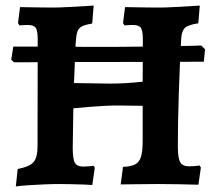

<svg xmlns="http://www.w3.org/2000/svg" viewBox="-20 -669 785 698"><path d="M30.7 -442.6 20.8 -452 28.3 -499.6Q28.3 -499.6 51.6 -499.6Q75 -499.6 114.7 -499.6Q154.5 -499.6 203.1 -499.1Q251.8 -498.6 302.7 -498.6Q353.5 -498.6 398.7 -498.6Q447.3 -498.6 501.5 -499.6Q555.7 -500.6 603.5 -501.1Q651.3 -501.6 681.5 -502.6Q711.6 -503.6 711.6 -503.6L725.5 -489.7L721 -444.6L374.9 -443.6Q317.8 -443.6 257.5 -443.6Q197.2 -443.6 145.7 -443.1Q94.3 -442.6 62.5 -442.6Q30.7 -442.6 30.7 -442.6ZM37.5 8.8 44.4 -54.7Q88.3 -63.3 102.4 -80.1Q116.5 -96.9 116.5 -138.9L117.1 -525.6Q117.1 -557.1 110.1 -567.7Q103.1 -578.2 81 -578.2Q75 -578.2 66.1 -577.7Q57.3 -577.2 50.6 -576.7L45.4 -585.2L52.9 -643.2Q78.2 -642.6 114.1 -642.1Q150.1 -641.5 172 -641.5Q192.8 -641.5 233 -643.6Q273.2 -645.6 320.5 -648.7L315.2 -583.4Q290.3 -579.4 277.7 -573Q265.1 -566.7 260.8 -552.5Q256.6 -538.4 255 -510.5L249 -367L379.6 -365.1Q410.8 -365.1 436.9 -366.7Q463.1 -368.2 498.7 -372L499.3 -525.6Q499.3 -556.7 492.3 -567.4Q485.3 -578.2 463.2 -578.2Q456.6 -578.2 447.8 -577.7Q439 -577.2 432.3 -576.7L427.2 -585.2L434.6 -643.2Q445 -643.2 468.4 -642.6Q491.8 -642.1 517.8 -641.8Q543.7 -641.5 561 -641.5Q580.8 -641.5 619.5 -643.6Q658.3 -645.6 706.3 -648.7L700.9 -584.3Q664.4 -578.9 652.6 -568Q640.7 -557.2 638.7 -528.7Q636.2 -484.2 633.9 -431.5Q631.6 -378.8 629.9 -325.3Q628.1 -271.8 627.3 -222.7Q626.6 -173.6 626.6 -135.8Q626.6 -93.8 635.3 -79.1Q644.1 -64.3 668.3 -64.3Q677.9 -64.3 688.7 -65.3Q699.4 -66.3 705.6 -67.3L710.3 -60.1L701.3 2.5Q673.2 1.5 630.8 0.8Q588.4 0 556.7 0Q542.4 0 517.9 0.3Q493.3 0.5 466.8 0.8Q440.3 1 418.7 1.5L427.2 -62.4Q455.6 -63.4 470.9 -71.2Q486.3 -78.9 492.5 -99Q498.7 -119.1 498.7 -155.4V-284.3Q482.9 -284.3 462.3 -284.8Q441.6 -285.3 421.8 -285.3Q402.1 -285.3 388.7 -285.3Q380 -285.3 357.4 -284Q334.7 -282.8 305.4 -280.5Q276.1 -278.2 246.6 -275.2L244.4 -131.8Q244.4 -90.9 252.2 -77.2Q260.1 -63.4 283 -63.4Q292.2 -63.4 302.7 -64.4Q313.2 -65.4 319.8 -66.4L324.6 -59.7L315.6 3.5Q303.8 2.5 280.9 1.7Q258 1 234.4 0.5Q210.8 0 195.8 0Q172.1 0 140.9 1.3Q109.7 2.6 81.8 4.5Q53.8 6.3 37.5 8.8Z"/></svg>

Font: Alegreya
Style: Regular
Weight: 400
Designer: Juan Pablo del Peral
Foundry: Huerta Tipografica
Version: Version 2.009